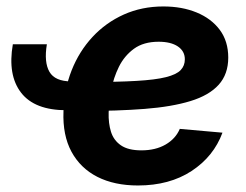

<svg xmlns="http://www.w3.org/2000/svg" viewBox="-20 -566 765 598"><path d="M187 -222.7Q87.9 -222.7 45.7 -277.3Q3.4 -332 20 -428.2H126Q116.7 -372.1 134 -342.3Q151.4 -312.5 202.1 -312.5ZM409.7 11.7Q336.4 11.7 283.4 -15.1Q230.5 -42 202.6 -93.5Q174.8 -145 177.7 -218.8Q179.7 -287.6 203.1 -346.9Q226.6 -406.2 268.1 -450.9Q309.6 -495.6 365.7 -520.8Q421.9 -545.9 488.8 -545.9Q546.9 -545.9 592.5 -527.1Q638.2 -508.3 664.6 -472.9Q690.9 -437.5 690.9 -386.7Q690.9 -335 661.1 -302Q631.3 -269 573.2 -251.2Q515.1 -233.4 430.4 -226.8Q345.7 -220.2 236.3 -220.2L251.5 -310.5Q344.7 -310.5 404.3 -314Q463.9 -317.4 496.8 -325.7Q529.8 -334 542.7 -347.7Q555.7 -361.3 555.7 -381.3Q555.7 -406.7 533.9 -421.4Q512.2 -436 474.1 -436Q427.2 -436 397.2 -414.1Q367.2 -392.1 350.3 -357.9Q333.5 -323.7 326.4 -285.9Q319.3 -248 318.4 -215.3Q317.4 -182.1 325.7 -155.5Q334 -128.9 356.7 -113.3Q379.4 -97.7 420.4 -97.7Q464.4 -97.7 495.6 -115.7Q526.9 -133.8 540 -164.6L672.9 -152.8Q645.5 -78.6 576.7 -33.4Q507.8 11.7 409.7 11.7Z"/></svg>

Font: Inter 20pt
Style: Bold Italic
Weight: 700
Italic angle: -9.3988°
Version: Version 4.001;git-66647c0bb